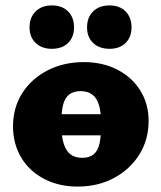

<svg xmlns="http://www.w3.org/2000/svg" viewBox="-20 -672 595 708"><path d="M266 16Q197 16 142.5 -12.5Q88 -41 58 -91.5Q28 -142 28 -206Q28 -275 62 -328.5Q96 -382 155.5 -412.5Q215 -443 289 -443Q359 -443 413 -415Q467 -387 497.5 -338Q528 -289 528 -226Q528 -157 494 -102.5Q460 -48 401 -16Q342 16 266 16ZM283 -90Q310 -90 325.5 -103Q341 -116 347 -143Q353 -170 353 -212Q353 -258 345 -284.5Q337 -311 320 -323.5Q303 -336 277 -336Q251 -336 235 -323.5Q219 -311 212.5 -285Q206 -259 206 -217Q206 -170 215 -142Q224 -114 241 -102Q258 -90 283 -90ZM124 -173V-251H409V-173ZM171 -492Q134 -492 111.5 -513.5Q89 -535 89 -571Q89 -608 111.5 -630Q134 -652 171 -652Q209 -652 231 -630Q253 -608 253 -571Q253 -535 231 -513.5Q209 -492 171 -492ZM384 -492Q346 -492 323.5 -513.5Q301 -535 301 -571Q301 -608 323.5 -630Q346 -652 384 -652Q421 -652 443 -630Q465 -608 465 -571Q465 -535 443 -513.5Q421 -492 384 -492Z"/></svg>

Font: Ysabeau Infant Black
Style: Regular
Weight: 900
Designer: Christian Thalmann (Catharsis Fonts)
Version: Version 2.001;gftools[0.9.30]; featfreeze: ss01,ss02,lnum